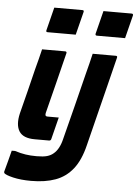

<svg xmlns="http://www.w3.org/2000/svg" viewBox="-86 -850 818 1149"><g transform="rotate(5 323.0 -275.0)"><path d="M631 -650H462Q451 -650 453 -661L488 -800H657Q668 -800 666 -789ZM335 -645H166Q155 -645 158 -656L193 -795H362Q373 -795 370 -784ZM281 -540Q287 -540 288 -537Q291 -534 289 -529Q267 -438 243.5 -346Q220 -254 197 -162Q195 -151 198 -146Q201 -142 210 -142H277Q269 -109 260.5 -76.5Q252 -44 244 -11Q242 0 231 0H145Q75 0 51 -38.5Q27 -77 43 -146Q60 -214 77.5 -282Q95 -350 111 -418Q119 -449 127 -479Q135 -509 142 -540ZM585 -540Q596 -540 593 -529Q571 -440 550 -356Q529 -272 507 -184Q485 -96 459 8Q437 99 395 152Q353 205 291 227.5Q229 250 145 250Q82 250 36 239Q-10 228 -19 217Q-20 215 -20 209Q-11 174 -2.5 144Q6 114 14 80H34Q69 91 98.5 95.5Q128 100 165 100Q205 100 227.5 93.5Q250 87 265 74Q300 46 315 -19Q341 -119 366 -219Q391 -319 416 -419Q424 -449 431.5 -479.5Q439 -510 446 -540Z"/></g></svg>

Font: Recursive Mn Lnr St XBd
Style: Italic
Weight: 800
Italic angle: -15°
Monospace: yes
Version: Version 1.079;hotconv 1.0.112;makeotfexe 2.5.65598; ttfautoh